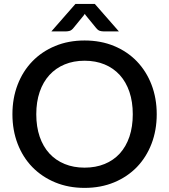

<svg xmlns="http://www.w3.org/2000/svg" viewBox="-20 -930 844 958"><path d="M762 -360C762 -413.3 753.3 -462.5 736 -507.5C718.7 -552.5 694.2 -591.3 662.8 -624C631.2 -656.7 593.4 -682.2 549.2 -700.5C505.1 -718.8 456 -728 402 -728C348.3 -728 299.4 -718.8 255.3 -700.5C211.1 -682.2 173.2 -656.7 141.5 -624C109.8 -591.3 85.3 -552.5 68 -507.5C50.7 -462.5 42 -413.3 42 -360C42 -306.7 50.7 -257.5 68 -212.5C85.3 -167.5 109.8 -128.8 141.5 -96.2C173.2 -63.8 211.1 -38.3 255.3 -20C299.4 -1.7 348.3 7.5 402 7.5C456 7.5 505.1 -1.7 549.2 -20C593.4 -38.3 631.2 -63.8 662.8 -96.2C694.2 -128.8 718.7 -167.5 736 -212.5C753.3 -257.5 762 -306.7 762 -360ZM642.5 -360C642.5 -318.3 636.9 -281 625.8 -248C614.6 -215 598.6 -187.1 577.8 -164.2C556.9 -141.4 531.7 -123.9 502 -111.8C472.3 -99.6 439 -93.5 402 -93.5C365.3 -93.5 332.2 -99.6 302.5 -111.8C272.8 -123.9 247.5 -141.4 226.5 -164.2C205.5 -187.1 189.3 -215 178 -248C166.7 -281 161 -318.3 161 -360C161 -401.3 166.7 -438.5 178 -471.5C189.3 -504.5 205.5 -532.5 226.5 -555.5C247.5 -578.5 272.8 -596.2 302.5 -608.5C332.2 -620.8 365.3 -627 402 -627C439 -627 472.3 -620.8 502 -608.5C531.7 -596.2 556.9 -578.5 577.8 -555.5C598.6 -532.5 614.6 -504.5 625.8 -471.5C636.9 -438.5 642.5 -401.3 642.5 -360ZM573 -773.5 453 -910.5H356.5L236.5 -773.5H311C315.7 -773.5 321.2 -774.3 327.5 -776C333.8 -777.7 340.3 -782.7 347 -791L396.5 -851.5C397.8 -853.2 399 -854.8 400 -856.2C401 -857.8 402 -859.3 403 -861C404 -859.3 405 -857.8 406 -856.2C407 -854.8 408.2 -853.2 409.5 -851.5L459 -791C465.7 -782.7 472.2 -777.7 478.5 -776C484.8 -774.3 490.3 -773.5 495 -773.5Z"/></svg>

Font: Lato Semibold
Style: Regular
Weight: 600
Designer: Lukasz Dziedzic
Foundry: tyPoland Lukasz Dziedzic
Version: Version 2.006; 2014-01-15